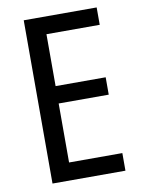

<svg xmlns="http://www.w3.org/2000/svg" viewBox="-82 -771 612 827"><g transform="rotate(-10 224.0 -357.0)"><path d="M399 0V-77H166V-335H385V-411H166V-638H399V-714H80V0Z"/></g></svg>

Font: Noto Sans Gurmukhi UI Condensed
Style: Regular
Weight: 400
Width: 3
Designer: Jelle Bosma - Monotype Design Team
Foundry: Monotype Imaging Inc.
Version: Version 2.004